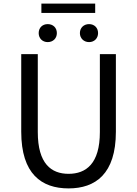

<svg xmlns="http://www.w3.org/2000/svg" viewBox="-20 -1034 761 1067"><path d="M361 13C510 13 624 -67 624 -302V-733H535V-300C535 -124 458 -68 361 -68C265 -68 190 -124 190 -300V-733H98V-302C98 -67 211 13 361 13ZM245 -800C275 -800 296 -821 296 -850C296 -880 275 -900 245 -900C216 -900 195 -880 195 -850C195 -821 216 -800 245 -800ZM210 -962H509V-1014H210ZM475 -800C504 -800 525 -821 525 -850C525 -880 504 -900 475 -900C446 -900 424 -880 424 -850C424 -821 446 -800 475 -800Z"/></svg>

Font: GenYoGothic2 TW R
Style: Regular
Weight: 400
Version: Version 2.100;PS 2.1;hotconv 16.6.51;makeotf.lib2.5.65220 DE